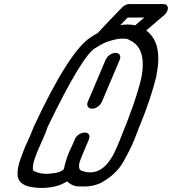

<svg xmlns="http://www.w3.org/2000/svg" viewBox="-20 -920 842 940"><path d="M431 -388Q416 -388 410 -398Q407 -403 407 -409Q407 -415 410 -422L497 -627Q503 -641 517 -651Q531 -661 546 -661Q560 -661 566 -651Q569 -646 569 -640Q569 -634 566 -627L479 -422Q473 -408 459 -398Q445 -388 431 -388ZM225 -70Q279 -74 293 -93Q301 -133 318 -175Q326 -192 334 -209Q342 -226 347 -239Q352 -252 366 -261.5Q380 -271 395 -271Q409 -271 415 -262Q418 -257 418 -251Q418 -245 415 -237L385 -166Q380 -155 372 -133Q367 -120 367 -108Q367 -101 369 -94V-93Q371 -84 405 -77L422 -76Q488 -76 535 -163Q552 -197 565 -230Q646 -426 672 -539Q679 -575 679 -605Q679 -697 611 -725Q607 -731 578 -731Q558 -731 522 -721Q486 -711 449 -686Q385 -654 213 -298Q208 -282 201 -265L169 -192Q160 -172 150 -143Q141 -118 141 -97V-89Q144 -81 166 -75Q183 -69 209 -69ZM696 -771Q755 -727 755 -634Q755 -597 746 -553L747 -552Q718 -435 665 -306L664 -305Q658 -290 651.5 -272Q645 -254 637 -235Q618 -188 583 -126.5Q548 -65 473 -24Q435 -7 393 -7Q388 -7 361.5 -7.5Q335 -8 308 -32Q259 0 184 0Q80 0 68 -52Q67 -52 67 -53Q66 -61 66 -70Q66 -101 79 -138Q89 -166 100 -194L132 -266L145 -299Q317 -667 422 -736Q439 -748 458 -758Q491 -794 577 -883Q595 -900 613 -900H780Q799 -900 802 -882Q802 -874 799 -867Q795 -856 785 -847ZM642 -796 686 -834H605L569 -797Q588 -800 605 -800Q625 -800 642 -796Z"/></svg>

Font: Bubblez Graffiti
Style: Italic
Weight: 400
Italic angle: -22.5°
Designer: GGBotNet
Foundry: GGBotNet
Version: 1.00